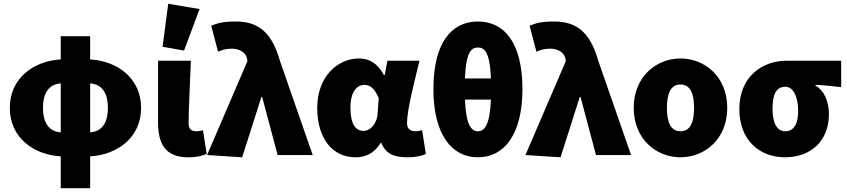

<svg xmlns="http://www.w3.org/2000/svg" viewBox="-20 -822 4492 1018"><path d="M208 -250C208 -333 242 -375 302 -380V-120C242 -125 208 -167 208 -250ZM552 -250C552 -167 518 -125 458 -120V-380C518 -375 552 -333 552 -250ZM302 176H458V7C599 -1 728 -90 728 -250C728 -410 599 -499 458 -507V-630H302V-507C161 -499 32 -410 32 -250C32 -90 161 -1 302 7Z M978 12C1026 12 1052 4 1076 -6L1056 -132C1046 -128 1032 -126 1024 -126C994 -126 980 -136 980 -170C980 -240 988 -390 992 -500H818V-176C818 -64 852 12 978 12ZM842 -574 956 -554 1038 -774 872 -802Z M1264 12 1366 -308H1370L1452 0H1638L1464 -500C1422 -648 1352 -708 1230 -708C1164 -708 1136 -700 1100 -686L1136 -548C1160 -558 1178 -564 1210 -564C1246 -564 1284 -546 1290 -510L1292 -498L1078 0Z M1866 12C1922 12 1966 -12 1998 -64H2002C2026 -6 2068 12 2142 12C2186 12 2218 4 2238 -6L2218 -132C2206 -128 2195 -126 2186 -126C2158 -126 2138 -136 2138 -170C2138 -240 2178 -390 2204 -500H2034L2020 -424H2016C1982 -486 1938 -512 1884 -512C1768 -512 1662 -414 1662 -250C1662 -88 1742 12 1866 12ZM1908 -128C1866 -128 1838 -162 1838 -252C1838 -340 1876 -372 1912 -372C1950 -372 1970 -342 1988 -302L1982 -218C1979 -168 1944 -128 1908 -128Z M2514 12C2654 12 2750 -110 2750 -350C2750 -595 2654 -708 2514 -708C2374 -708 2278 -596 2278 -350C2278 -110 2374 12 2514 12ZM2514 -570C2548 -570 2577 -549 2583 -406H2445C2451 -549 2480 -570 2514 -570ZM2514 -126C2480 -126 2451 -156 2445 -294H2583C2577 -156 2548 -126 2514 -126Z M2952 12 3054 -308H3058L3140 0H3326L3152 -500C3110 -648 3040 -708 2918 -708C2852 -708 2824 -700 2788 -686L2824 -548C2848 -558 2866 -564 2898 -564C2934 -564 2972 -546 2978 -510L2980 -498L2766 0Z M3588 12C3716 12 3836 -84 3836 -250C3836 -416 3716 -512 3588 -512C3460 -512 3340 -416 3340 -250C3340 -84 3460 12 3588 12ZM3588 -126C3536 -126 3516 -174 3516 -250C3516 -326 3536 -374 3588 -374C3640 -374 3660 -326 3660 -250C3660 -174 3640 -126 3588 -126Z M4142 12C4280 12 4375 -76 4375 -216C4375 -285 4350 -342 4304 -368V-372C4355 -370 4386 -366 4440 -360V-500H4150C4022 -500 3900 -416 3900 -244C3900 -78 4008 12 4142 12ZM4144 -126C4100 -126 4076 -168 4076 -244C4076 -330 4100 -362 4144 -362C4188 -362 4212 -305 4212 -234C4212 -164 4188 -126 4144 -126Z"/></svg>

Font: Giro Sans Black
Style: Regular
Weight: 900
Designer: Paul D. Hunt
Foundry: Adobe Systems Incorporated
Version: Version 1.000;PS 1.0;hotconv 1.0.88;makeotf.lib2.5.647800